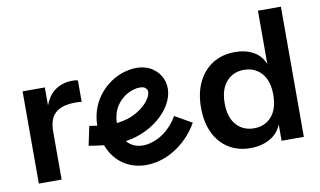

<svg xmlns="http://www.w3.org/2000/svg" viewBox="-70 -813 1609 964"><g transform="rotate(-10 734.0 -330.5)"><path d="M313.4 -483.1C276.5 -483.1 244.8 -472.6 218.4 -451.7C197.4 -435.1 182.7 -410.8 171.4 -382.1V-473.9H58V-3.7H174.2V-248.9C174.2 -291.9 185.3 -323.3 207.4 -342.9C229.5 -362.6 263 -372.4 307.9 -372.4C315.9 -372.4 322.7 -372.3 328.2 -372C333.7 -371.7 338 -370.9 341.1 -369.7V-479.4C335.6 -481.8 326.4 -483.1 313.5 -483.1Z M785.6 -219.9C751.7 -160.3 696.6 -117.3 638.4 -105C601.5 -97.1 567.5 -102.7 543.1 -120.9C536.6 -125.6 530.7 -131.4 525.6 -137.8C546.6 -141.2 565.5 -145.7 579.7 -150.1C683.5 -181.9 764.7 -260.7 777 -341.9C784.7 -392.6 764.5 -438.4 721.7 -467.8C685.5 -492.4 633.5 -497.4 579 -481.5C506.9 -460.3 446.2 -406.2 417 -336.9C404.7 -307.9 397.8 -274 397.2 -239C380.6 -241.1 365.3 -243.3 357.7 -244.8L337.1 -147.2C351.9 -144.1 385.2 -139.6 413.9 -136.5C427.9 -98.8 450.8 -64.8 483.7 -40.5C518.5 -14.9 560.8 -1.7 606.4 -1.7C623.5 -1.7 641.1 -3.5 659 -7.3C744.7 -25.4 824.4 -86.5 872.3 -170.6L785.5 -220ZM509 -298C526.8 -340 563.5 -372.8 607.2 -385.6C619.8 -389.3 630.8 -390.7 640 -390.7C652.4 -390.7 661.2 -388.1 665.3 -385.3C676.6 -377.6 680.2 -369.7 678.2 -356.9C672.6 -319.7 623.2 -268 550.3 -245.6C539.5 -242.2 519.5 -237.5 496.6 -234.6C496.9 -257.3 501.2 -279.4 509 -298Z M1292 -667.4V-395.8C1282.6 -417.5 1270 -437 1250.5 -451.3C1221.6 -472.5 1185 -483.1 1140.8 -483.1C1097.8 -483.1 1060.1 -472.9 1027.9 -452.7C995.6 -432.4 970.6 -403.8 952.7 -366.9C934.9 -330 926 -286.7 926 -236.9C926 -187.8 934.6 -145.1 951.8 -108.8C969 -72.5 993.5 -44.4 1025.1 -24.4C1056.8 -4.5 1094.1 5.5 1137.1 5.5C1179.5 5.5 1216.1 -4.8 1246.8 -25.4C1270.6 -41.3 1285.5 -62.7 1295.7 -87V-3.7H1409.1V-667.4ZM1261.1 -128.6C1238.7 -102.5 1208.7 -89.4 1171.2 -89.4C1133.7 -89.4 1103.6 -102.3 1080.9 -128.2C1058.1 -154 1046.8 -190.5 1046.8 -237.9C1046.8 -285.2 1058.1 -321.9 1080.9 -348C1103.6 -374.1 1133.4 -387.2 1170.3 -387.2C1207.8 -387.2 1237.9 -374.3 1260.6 -348.5C1283.4 -322.7 1294.7 -286.1 1294.7 -238.8C1294.7 -191.5 1283.5 -154.7 1261.1 -128.6Z"/></g></svg>

Font: Diatome Awesome Semibold
Style: Regular
Weight: 400
Designer: 15.100.17
Foundry: 15.100.17
Version: Version 1.005;Fontself Maker 3.5.8